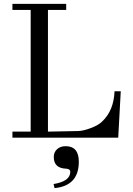

<svg xmlns="http://www.w3.org/2000/svg" viewBox="-20 -709 685 989"><path d="M570 -239H602L589 0H44V-31H138V-658H44V-689H321V-658H227V-31L380 -34Q407 -34 447 -49Q487 -64 506 -83Q566 -139 570 -239ZM261 260 256 239Q342 225 342 176Q342 162 322 160Q257 158 257 100Q257 75 274 59.5Q291 44 318 44Q386 44 386 124Q386 248 261 260Z"/></svg>

Font: GFS Didot
Style: Regular
Weight: 400
Designer: Takis Katsoulidis and George D. Matthiopoulos
Foundry: Takis Katsoulidis and George D. Matthiopoulos
Version: Version 1.0